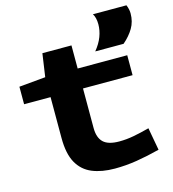

<svg xmlns="http://www.w3.org/2000/svg" viewBox="-117 -889 897 995"><g transform="rotate(-15 331.5 -391.0)"><path d="M377 10Q307 10 256 -11Q205 -32 177.5 -81Q150 -130 150 -215V-434H8V-528L150 -541L168 -665H324V-541H590V-434H324V-222Q324 -170 350 -145Q376 -120 435 -120Q474 -120 513.5 -127.5Q553 -135 598 -147L620 -26Q554 -9 495 0.5Q436 10 377 10ZM435 -603Q462 -636 474.5 -669Q487 -702 487 -735Q487 -752 483.5 -767Q480 -782 473 -792H653Q658 -780 660.5 -768.5Q663 -757 663 -746Q663 -702 642.5 -667.5Q622 -633 587 -603Z"/></g></svg>

Font: Georama ExtraExtended SemiBold
Style: Regular
Weight: 600
Width: 8
Designer: Jean-Baptiste Levee
Foundry: Production Type
Version: Version 1.000